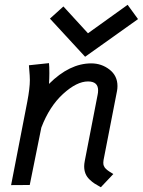

<svg xmlns="http://www.w3.org/2000/svg" viewBox="-20 -765 591 794"><path d="M332 -530.3 186.5 -688 242.2 -738.3 343.8 -627.4 507.8 -745.1 550.8 -686ZM182.6 -418Q267.6 -502.9 357.4 -502.9Q399.9 -502.9 432.9 -477.3Q465.8 -451.7 465.8 -409.2Q465.8 -398.4 463.9 -388.7L408.2 -103Q407.2 -99.1 407.2 -92.8Q407.2 -88.9 407.7 -85.2Q408.2 -81.5 409.9 -78.4Q411.6 -75.2 412.8 -72.8Q414.1 -70.3 417.5 -67.4Q420.9 -64.5 422.4 -62.7Q423.8 -61 428.5 -58.1Q433.1 -55.2 434.6 -54Q436 -52.7 441.7 -49.6Q447.3 -46.4 448.7 -45.4L397 9.3Q380.9 0.5 371.1 -5.9Q361.3 -12.2 350.1 -22.9Q338.9 -33.7 333.5 -47.1Q328.1 -60.5 328.1 -77.6Q328.1 -86.4 330.6 -99.6L383.8 -373.5Q385.7 -381.8 385.7 -391.6Q385.7 -428.2 343.8 -428.2Q297.4 -428.2 240.7 -376.5Q184.1 -324.7 150.9 -237.3L103 0L25.9 0.5L92.8 -344.2Q103.5 -399.9 103.5 -434.1Q103.5 -443.8 102.8 -453.4Q102.1 -462.9 101.1 -474.9Q100.1 -486.8 99.6 -495.1L182.6 -503.9Q184.1 -490.7 184.1 -462.9Q184.1 -441.4 182.6 -418Z"/></svg>

Font: Fantasque Sans Mono
Style: Italic
Weight: 400
Italic angle: -11°
Monospace: yes
Designer: Jany Belluz
Version: Version 1.8.0 ; ttfautohint (v1.8.2)